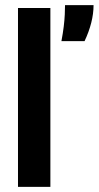

<svg xmlns="http://www.w3.org/2000/svg" viewBox="-20 -727 384 747"><path d="M50 0V-696H176V0ZM219 -567Q225 -599 228 -624Q231 -649 232 -670Q233 -691 233 -707H344Q344 -674 335 -638.5Q326 -603 309 -567Z"/></svg>

Font: Bricolage Grotesque 72pt SemiBold
Style: Regular
Weight: 600
Version: Version 1.001;gftools[0.9.33.dev8+g029e19f]